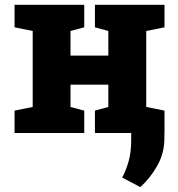

<svg xmlns="http://www.w3.org/2000/svg" viewBox="-20 -548 734 791"><path d="M40 0V-92.3L114.7 -107.4V-420.4L40 -435.5V-528.3H327.1V-435.5L270.5 -420.4V-318.8H426.3V-420.4L371.1 -435.5V-528.3H657.7V-435.5L582.5 -420.4V-107.4L657.7 -92.3V0H371.1V-92.3L426.3 -107.4V-199.2H270.5V-107.4L327.1 -92.3V0ZM558.1 222.7 483.4 183.6Q501 149.9 510.7 113.5Q520.5 77.1 520.5 31.2V-85H657.7L657.2 22.5Q657.2 83 627.9 134.8Q598.6 186.5 558.1 222.7Z"/></svg>

Font: Roboto Slab ExtraBold
Style: Regular
Weight: 800
Designer: Google
Version: Version 2.001; ttfautohint (v1.8.3)